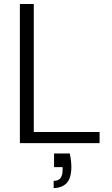

<svg xmlns="http://www.w3.org/2000/svg" viewBox="-20 -720 564 966"><path d="M80 0V-700H150V-56H481V0ZM250 226V190Q274 190 284.5 176Q295 162 295 135V121H252V52H331Q335 70 337 87.5Q339 105 339 119Q339 177 315 201.5Q291 226 250 226Z"/></svg>

Font: DM Sans 12pt Light
Style: Regular
Weight: 300
Version: Version 4.004;gftools[0.9.30]